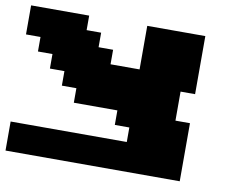

<svg xmlns="http://www.w3.org/2000/svg" viewBox="-71 -719 1017 814"><g transform="rotate(10 437.5 -312.5)"><path d="M0 0H750V-250H687.5V-375H750V-625H500V-437.5H375V-500H312.5V-562.5H250V-625H0V-500H62.5V-437.5H125V-375H187.5V-312.5H250V-250H437.5V-187.5H500V-125H0Z"/></g></svg>

Font: Faithful 32x
Style: Bold
Weight: 400
Foundry: Faithful Resource Pack
Version: Version 1.0; January 27, 2023